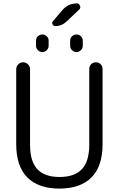

<svg xmlns="http://www.w3.org/2000/svg" viewBox="-20 -1095 696 1125"><path d="M75 -250V-689Q75 -706 87 -718Q99 -730 115 -730Q132 -730 144 -718Q156 -706 156 -689V-247Q156 -150 198.5 -104Q241 -58 329 -58Q417 -58 460 -104Q503 -150 503 -247V-691Q503 -708 514.5 -719Q526 -730 542 -730Q558 -730 569.5 -719Q581 -708 581 -691V-250Q581 -121 516 -55.5Q451 10 328 10Q205 10 140 -55.5Q75 -121 75 -250ZM391 -827V-857Q391 -872 402 -882.5Q413 -893 428 -893Q443 -893 454 -882.5Q465 -872 465 -857V-827Q465 -812 454 -801Q443 -790 428 -790Q413 -790 402 -801Q391 -812 391 -827ZM191 -857Q191 -872 202 -882.5Q213 -893 228 -893Q243 -893 254 -882.5Q265 -872 265 -857V-827Q265 -812 254 -801Q243 -790 228 -790Q213 -790 202 -801Q191 -812 191 -827ZM430 -1075Q443 -1075 448.5 -1062Q454 -1049 445 -1040L369 -968Q341 -942 304 -942Q293 -942 288 -952.5Q283 -963 290 -971L346 -1036Q379 -1075 430 -1075Z"/></svg>

Font: Rounded Mplus 1c
Style: Regular
Weight: 400
Version: Version 1.059.20150529